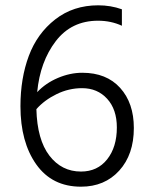

<svg xmlns="http://www.w3.org/2000/svg" viewBox="-20 -695 563 723"><path d="M484 -213Q484 -113 429 -52.5Q374 8 285 8Q176 8 116.5 -76Q57 -160 57 -295Q57 -400 88.5 -484.5Q120 -569 188 -622Q256 -675 350 -675Q397 -675 439 -660V-598Q398 -617 349 -617Q249 -617 190 -540Q131 -463 120 -348Q152 -382 198 -401.5Q244 -421 290 -421Q381 -421 432.5 -364Q484 -307 484 -213ZM285 -49Q347 -49 383.5 -95Q420 -141 420 -215Q420 -283 383.5 -323Q347 -363 289 -363Q239 -363 193 -340.5Q147 -318 117 -284Q120 -169 166 -109Q212 -49 285 -49Z"/></svg>

Font: Hind Guntur Light
Style: Regular
Weight: 300
Designer: Manushi Parikh, Hitesh Malaviya
Foundry: Indian Type Foundry
Version: Version 1.002;PS 1.0;hotconv 1.0.86;makeotf.lib2.5.63406; tt